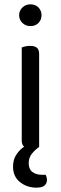

<svg xmlns="http://www.w3.org/2000/svg" viewBox="-20 -678 281 883"><path d="M112 -17 160 -2Q141 11 126.5 29Q112 47 112 73Q112 100 129 113Q146 126 175 126H190Q193 132 194.5 138Q196 144 196 149Q196 165 185 175Q174 185 147 185Q104 185 72 159.5Q40 134 40 89Q40 59 52 38.5Q64 18 81 4Q98 -10 112 -17ZM68 -608Q68 -629 83 -643.5Q98 -658 120 -658Q143 -658 157 -643.5Q171 -629 171 -608Q171 -587 157 -572.5Q143 -558 120 -558Q98 -558 83 -572.5Q68 -587 68 -608ZM80 -264H160V-2Q155 0 145 2.5Q135 5 123 5Q102 5 91 -3.5Q80 -12 80 -31ZM160 -225H80V-460Q85 -462 95.5 -464.5Q106 -467 118 -467Q139 -467 149.5 -458.5Q160 -450 160 -430Z"/></svg>

Font: Baloo Bhaina 2
Style: Regular
Weight: 400
Designer: Yesha Goshar, Manish Minz, Shuchita Grover and Ek Type
Foundry: Ek Type
Version: Version 1.700